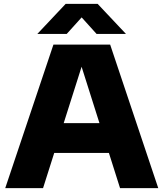

<svg xmlns="http://www.w3.org/2000/svg" viewBox="-20 -970 844 990"><path d="M7 0 255.5 -740H548L796 0H599L391.5 -655H410L202 0ZM209 -181.5 254 -335H548.5L592.5 -181.5ZM172.5 -795 318.5 -950H483.5L629.5 -795H478L385.5 -897.5H416.5L324 -795Z"/></svg>

Font: Encode Sans SemiExpanded ExtraBold
Style: Regular
Weight: 800
Width: 6
Designer: Multiple Designers
Foundry: Impallari Type
Version: Version 3.002